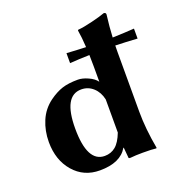

<svg xmlns="http://www.w3.org/2000/svg" viewBox="-128 -808 874 928"><g transform="rotate(-20 309.0 -344.0)"><path d="M271 -526.9C301.3 -529.1 335 -530.8 372.1 -531.7C372.7 -507 373 -487.8 373 -474.1V-394C363.9 -406.7 349.8 -417.4 330.6 -426C311.4 -434.7 294.1 -439 278.8 -439C246.3 -439 219.2 -435.5 197.5 -428.5C175.9 -421.5 153.3 -409.5 129.9 -392.6C100.6 -371.1 78.9 -343.8 64.9 -310.5C50.9 -277.3 43.9 -241.5 43.9 -203.1C43.9 -141.3 61.2 -90.3 95.7 -50.3C130.2 -10.3 175 9.8 230 9.8C300.6 9.8 348.3 -11.6 373 -54.2H375L379.9 0C379.9 2 383 2.9 389.2 2.9C406.7 1 427.9 0 452.6 0C485.5 0 508.6 1 522 2.9L523.9 0C511.2 -69.7 504.9 -133.6 504.9 -191.9V-500C504.9 -503.9 505 -509.4 505.1 -516.6C505.3 -523.8 505.4 -529 505.4 -532.2C539.6 -531.2 577.1 -529.5 618.2 -526.9V-578.1C585.9 -575.8 548.8 -574.1 506.8 -572.8C508.5 -609.2 511.9 -647.6 517.1 -688C517.1 -694.8 513.3 -698.2 505.9 -698.2C491.5 -692.7 468.8 -686.1 437.5 -678.5C406.2 -670.8 381.3 -666.3 362.8 -665L360.8 -662.1C365.1 -636.7 368.2 -607.1 370.1 -573.2C346.7 -573.9 313.6 -575.5 271 -578.1ZM373 -132.8C361.3 -102.2 347.6 -80.4 331.8 -67.4C316 -54.4 297.4 -47.9 275.9 -47.9C216 -47.9 186 -105.6 186 -221.2C186 -333.2 216.6 -389.2 277.8 -389.2C301.3 -389.2 321.6 -381.3 338.9 -365.5C356.1 -349.7 367.5 -328.9 373 -303.2Z"/></g></svg>

Font: Linux Biolinum G
Style: Bold
Weight: 700
Designer: Philipp H. Poll
Foundry: Philipp H. Poll
Version: Version 1.1.0